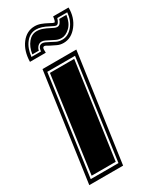

<svg xmlns="http://www.w3.org/2000/svg" viewBox="-201 -713 629 767"><g transform="rotate(-30 113.5 -329.5)"><path d="M-28 0 42 -495H198L128 0ZM-11 -18H117L181 -476H53ZM-1 -28 60 -467H172L110 -28ZM168 -543Q151 -543 137.5 -550Q124 -557 115 -561Q105 -566 101.5 -568.5Q98 -571 94 -571Q89 -571 87 -566.5Q85 -562 86 -545H13Q14 -595 38.5 -627Q63 -659 100 -659Q114 -659 127.5 -654Q141 -649 154 -642Q165 -636 169.5 -634Q174 -632 176 -632Q181 -632 184 -656H255Q256 -610 230 -576.5Q204 -543 168 -543ZM170 -557Q197 -557 217.5 -581.5Q238 -606 241 -642H195Q188 -618 177 -618Q172 -618 153 -628Q122 -645 98 -645Q70 -645 51 -621Q32 -597 28 -559H72Q74 -585 92 -585Q99 -585 106 -581.5Q113 -578 123 -573Q132 -568 143.5 -562.5Q155 -557 170 -557ZM171 -564Q158 -564 147 -569Q136 -574 127 -579Q117 -584 109 -588Q101 -592 93 -592Q83 -592 75.5 -584.5Q68 -577 66 -566H36Q41 -598 57.5 -618Q74 -638 97 -638Q111 -638 124.5 -633Q138 -628 149 -622Q157 -618 164.5 -614.5Q172 -611 177 -611Q186 -611 191.5 -618Q197 -625 200 -635H233Q228 -600 209 -582Q190 -564 171 -564Z"/></g></svg>

Font: Alumni Sans Collegiate One SC
Style: Italic
Weight: 400
Italic angle: -8°
Designer: Robert E. Leuschke
Foundry: Robert E. Leuschke
Version: Version 1.100